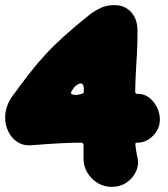

<svg xmlns="http://www.w3.org/2000/svg" viewBox="-42 -635 655 747"><path d="M392 92Q363 92 338 77Q313 62 298 37Q283 12 283 -17V-70Q283 -80 273 -80Q239 -80 191 -77.5Q143 -75 82 -70Q51 -67 27.5 -81.5Q4 -96 -9 -122Q-22 -148 -22 -178Q-22 -200 -14.5 -221.5Q-7 -243 7 -262Q42 -310 71.5 -348Q101 -386 133 -421Q165 -456 207 -494Q249 -532 308 -579Q328 -594 350.5 -604.5Q373 -615 403 -615Q444 -615 468.5 -587.5Q493 -560 493 -516Q493 -465 491 -430Q489 -395 487 -361.5Q485 -328 484 -280Q484 -270 490 -270H494Q519 -270 538 -255.5Q557 -241 568.5 -218Q580 -195 580 -170Q580 -134 553.5 -107Q527 -80 494 -80H490Q483 -80 485 -70Q486 -60 487.5 -50Q489 -40 491 -30Q500 1 488.5 29Q477 57 451.5 74.5Q426 92 392 92ZM252 -266Q256 -266 258.5 -266Q261 -266 265 -267Q271 -269 277.5 -270.5Q284 -272 284 -278Q284 -283 284 -284.5Q284 -286 284 -292Q284 -303 278.5 -308Q273 -313 264 -308Q257 -305 251.5 -300Q246 -295 242.5 -289.5Q239 -284 236 -279Q229 -266 252 -266Z"/></svg>

Font: Winky Sans Black
Style: Regular
Weight: 900
Designer: Simon Atzbach
Foundry: typofactur
Version: Version 1.205